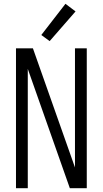

<svg xmlns="http://www.w3.org/2000/svg" viewBox="-20 -989 540 1009"><path d="M64 0H126V-627L347 0H436V-735H374V-109L153 -735H64ZM241 -773 377 -929 324 -969 197 -805Z"/></svg>

Font: Iosevka SS09 Light
Style: Regular
Weight: 300
Monospace: yes
Designer: Belleve Invis
Foundry: Belleve Invis
Version: Version 5.2.1; ttfautohint (v1.8.3)